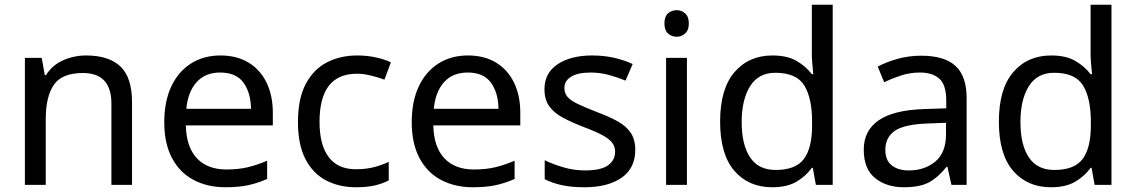

<svg xmlns="http://www.w3.org/2000/svg" viewBox="-20 -780 4794 810"><path d="M343 -546Q439 -546 488 -499.5Q537 -453 537 -349V0H450V-343Q450 -472 330 -472Q241 -472 207 -422Q173 -372 173 -278V0H85V-536H156L169 -463H174Q200 -505 246 -525.5Q292 -546 343 -546Z M910 -546Q979 -546 1028.5 -516Q1078 -486 1104.5 -431.5Q1131 -377 1131 -304V-251H764Q766 -160 810.5 -112.5Q855 -65 935 -65Q986 -65 1025.5 -74.5Q1065 -84 1107 -102V-25Q1066 -7 1026 1.5Q986 10 931 10Q855 10 796.5 -21Q738 -52 705.5 -113.5Q673 -175 673 -264Q673 -352 702.5 -415Q732 -478 785.5 -512Q839 -546 910 -546ZM909 -474Q846 -474 809.5 -433.5Q773 -393 766 -321H1039Q1038 -389 1007 -431.5Q976 -474 909 -474Z M1482 10Q1411 10 1355.5 -19Q1300 -48 1268.5 -109Q1237 -170 1237 -265Q1237 -364 1270 -426Q1303 -488 1359.5 -517Q1416 -546 1488 -546Q1529 -546 1567 -537.5Q1605 -529 1629 -517L1602 -444Q1578 -453 1546 -461Q1514 -469 1486 -469Q1328 -469 1328 -266Q1328 -169 1366.5 -117.5Q1405 -66 1481 -66Q1525 -66 1558.5 -75Q1592 -84 1620 -97V-19Q1593 -5 1560.5 2.5Q1528 10 1482 10Z M1954 -546Q2023 -546 2072.5 -516Q2122 -486 2148.5 -431.5Q2175 -377 2175 -304V-251H1808Q1810 -160 1854.5 -112.5Q1899 -65 1979 -65Q2030 -65 2069.5 -74.5Q2109 -84 2151 -102V-25Q2110 -7 2070 1.5Q2030 10 1975 10Q1899 10 1840.5 -21Q1782 -52 1749.5 -113.5Q1717 -175 1717 -264Q1717 -352 1746.5 -415Q1776 -478 1829.5 -512Q1883 -546 1954 -546ZM1953 -474Q1890 -474 1853.5 -433.5Q1817 -393 1810 -321H2083Q2082 -389 2051 -431.5Q2020 -474 1953 -474Z M2660 -148Q2660 -70 2602 -30Q2544 10 2446 10Q2390 10 2349.5 1Q2309 -8 2278 -24V-104Q2310 -88 2355.5 -74.5Q2401 -61 2448 -61Q2515 -61 2545 -82.5Q2575 -104 2575 -140Q2575 -160 2564 -176Q2553 -192 2524.5 -208Q2496 -224 2443 -244Q2391 -264 2354 -284Q2317 -304 2297 -332Q2277 -360 2277 -404Q2277 -472 2332.5 -509Q2388 -546 2478 -546Q2527 -546 2569.5 -536.5Q2612 -527 2649 -510L2619 -440Q2585 -454 2548 -464Q2511 -474 2472 -474Q2418 -474 2389.5 -456.5Q2361 -439 2361 -409Q2361 -387 2374 -371.5Q2387 -356 2417.5 -341.5Q2448 -327 2499 -307Q2550 -288 2586 -268Q2622 -248 2641 -219.5Q2660 -191 2660 -148Z M2835 -737Q2855 -737 2870.5 -723.5Q2886 -710 2886 -681Q2886 -653 2870.5 -639Q2855 -625 2835 -625Q2813 -625 2798 -639Q2783 -653 2783 -681Q2783 -710 2798 -723.5Q2813 -737 2835 -737ZM2878 -536V0H2790V-536Z M3238 10Q3138 10 3078 -59.5Q3018 -129 3018 -267Q3018 -405 3078.5 -475.5Q3139 -546 3239 -546Q3301 -546 3340.5 -523Q3380 -500 3405 -467H3411Q3410 -480 3407.5 -505.5Q3405 -531 3405 -546V-760H3493V0H3422L3409 -72H3405Q3381 -38 3341 -14Q3301 10 3238 10ZM3252 -63Q3337 -63 3371.5 -109.5Q3406 -156 3406 -250V-266Q3406 -366 3373 -419.5Q3340 -473 3251 -473Q3180 -473 3144.5 -416.5Q3109 -360 3109 -265Q3109 -169 3144.5 -116Q3180 -63 3252 -63Z M3866 -545Q3964 -545 4011 -502Q4058 -459 4058 -365V0H3994L3977 -76H3973Q3938 -32 3899.5 -11Q3861 10 3793 10Q3720 10 3672 -28.5Q3624 -67 3624 -149Q3624 -229 3687 -272.5Q3750 -316 3881 -320L3972 -323V-355Q3972 -422 3943 -448Q3914 -474 3861 -474Q3819 -474 3781 -461.5Q3743 -449 3710 -433L3683 -499Q3718 -518 3766 -531.5Q3814 -545 3866 -545ZM3892 -259Q3792 -255 3753.5 -227Q3715 -199 3715 -148Q3715 -103 3742.5 -82Q3770 -61 3813 -61Q3881 -61 3926 -98.5Q3971 -136 3971 -214V-262Z M4414 10Q4314 10 4254 -59.5Q4194 -129 4194 -267Q4194 -405 4254.5 -475.5Q4315 -546 4415 -546Q4477 -546 4516.5 -523Q4556 -500 4581 -467H4587Q4586 -480 4583.5 -505.5Q4581 -531 4581 -546V-760H4669V0H4598L4585 -72H4581Q4557 -38 4517 -14Q4477 10 4414 10ZM4428 -63Q4513 -63 4547.5 -109.5Q4582 -156 4582 -250V-266Q4582 -366 4549 -419.5Q4516 -473 4427 -473Q4356 -473 4320.5 -416.5Q4285 -360 4285 -265Q4285 -169 4320.5 -116Q4356 -63 4428 -63Z"/></svg>

Font: Noto Sans Tifinagh SIL
Style: Regular
Weight: 400
Designer: JamraPatel
Foundry: JamraPatel LLC
Version: Version 2.006; ttfautohint (v1.8.4.7-5d5b)